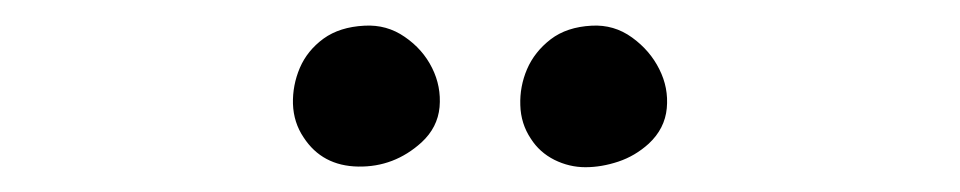

<svg xmlns="http://www.w3.org/2000/svg" viewBox="-20 -778 755 151"><path d="M266.6 -757.8Q284.2 -758.8 298.3 -749Q312.5 -739.3 319.8 -724.6Q327.1 -710 325.7 -693.8Q324.2 -677.7 311.5 -666Q290 -646.5 261.7 -647Q233.4 -647.5 218.8 -669.9Q210.9 -681.6 210.4 -696.3Q210 -710.9 215.8 -724.6Q221.7 -738.3 234.4 -747.6Q247.1 -756.8 266.6 -757.8ZM445.3 -757.8Q462.9 -758.8 477.1 -748.5Q491.2 -738.3 498.5 -723.6Q505.9 -709 504.4 -692.9Q502.9 -676.8 490.2 -665Q479.5 -655.3 466.3 -650.9Q453.1 -646.5 440.4 -646.5Q427.7 -646.5 416 -652.3Q404.3 -658.2 397.5 -668.9Q389.6 -680.7 389.2 -695.3Q388.7 -710 394.5 -723.6Q400.4 -737.3 413.1 -747.1Q425.8 -756.8 445.3 -757.8Z"/></svg>

Font: Lakki Reddy
Style: Regular
Weight: 400
Designer: Appaji Ambarisha Darbha
Version: Version 1.0.4; ttfautohint (v1.2.42-39fb)